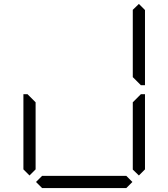

<svg xmlns="http://www.w3.org/2000/svg" viewBox="-20 -956 856 976"><path d="M653 -31 622 0H194L163 -31L194 -62H196H377H439H620H622ZM655 -436 696 -477H717V-95L686 -64L655 -94ZM686 -936 717 -905V-523H696L655 -564V-906ZM130 -64 99 -95V-477H120L130 -467L161 -436V-125V-108V-95Z"/></svg>

Font: DSEG14 Classic Mini
Style: Light
Weight: 300
Designer: Keshikan(Twitter:@keshinomi_88pro)
Version: Version 0.46